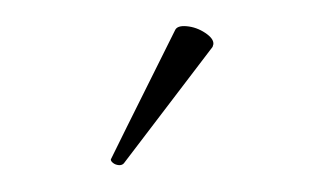

<svg xmlns="http://www.w3.org/2000/svg" viewBox="-32 -835 564 346"><g transform="rotate(5 250.0 -662.0)"><path d="M343 -759 202 -536Q199 -532 193 -532Q187 -532 182.5 -535Q178 -538 178 -541Q178 -542 273 -783Q276 -792 293 -792Q311 -792 327.5 -783Q344 -774 344 -764Q344 -763 343 -759Z"/></g></svg>

Font: Moon Stars Kai T HW Light
Style: Regular
Weight: 300
Designer: GuiWonder
Version: Version 1.101